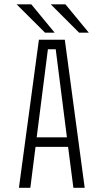

<svg xmlns="http://www.w3.org/2000/svg" viewBox="-20 -888 490 908"><path d="M400 -733.5H354L220 -867.5H289.5ZM238.5 -733.5H193L58.5 -867.5H128ZM327 0 302 -193.5H148L123.5 0H69.5L164 -700H286.5L380.5 0ZM206.5 -655 153.5 -238.5H296.5L243.5 -655Z"/></svg>

Font: League Mono Condensed UltraLight
Style: Regular
Weight: 200
Width: 1
Designer: Tyler Finck
Foundry: The League of Moveable Type / Tyler Finck
Version: Version 2.210